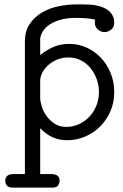

<svg xmlns="http://www.w3.org/2000/svg" viewBox="-20 -637 565 879"><path d="M4 191Q4 180 8 174Q12 168 17.5 165Q23 162 29.5 161Q36 160 41 160H94V-442Q93 -493 115.5 -526.5Q138 -560 173.5 -580.5Q209 -601 251.5 -609Q294 -617 333 -617H348Q366 -617 389.5 -616Q413 -615 434.5 -609Q456 -603 473.5 -591Q491 -579 499 -558Q503 -549 503 -535Q503 -511 488 -500.5Q473 -490 459 -490Q442 -490 428 -502Q414 -514 414 -534Q414 -538 414.5 -540.5Q415 -543 416 -547Q396 -552 373.5 -553.5Q351 -555 327 -555Q285 -555 255 -546Q225 -537 205.5 -523.5Q186 -510 176 -493.5Q166 -477 164 -461V-385Q190 -406 222.5 -421Q255 -436 298 -436Q340 -436 377 -419Q414 -402 442 -372.5Q470 -343 486.5 -302.5Q503 -262 503 -216Q503 -167 485 -126.5Q467 -86 437 -56.5Q407 -27 368 -11Q329 5 288 5Q250 5 220 -9Q190 -23 164 -50V160H216Q221 160 227.5 161Q234 162 239.5 165Q245 168 249 174Q253 180 253 191Q253 199 247 210.5Q241 222 217 222H40Q18 222 11 212Q4 202 4 191ZM164 -190Q164 -173 171 -150Q178 -127 193 -106Q208 -85 230.5 -70.5Q253 -56 284 -56Q313 -56 340 -68Q367 -80 387.5 -101Q408 -122 420.5 -151.5Q433 -181 433 -216Q433 -246 423 -274Q413 -302 395 -324.5Q377 -347 351 -360.5Q325 -374 293 -374Q266 -374 242.5 -364.5Q219 -355 201.5 -339.5Q184 -324 174 -305Q164 -286 164 -267Z"/></svg>

Font: CMU Typewriter Custom
Style: Regular
Weight: 500
Monospace: yes
Version: Version 0.7.0